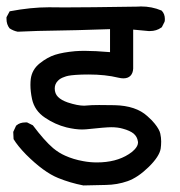

<svg xmlns="http://www.w3.org/2000/svg" viewBox="-27 -587 547 583"><path d="M121.6 -564.9 168 -564.5Q238.3 -564.5 390.6 -566.9Q395.5 -567.4 400.9 -567.4Q434.1 -567.4 462.9 -555.2L463.9 -554.7Q473.6 -544.9 473.6 -529.3Q473.6 -522.9 472.7 -521L464.4 -504.4L462.9 -503.4Q448.2 -492.7 428.2 -492.7Q425.8 -492.7 424.3 -492.7L377.4 -497.1V-378.9V-378.4Q376.5 -364.3 368.9 -356.7Q361.3 -349.1 347.7 -349.1Q340.8 -349.1 332.5 -351.1Q293 -360.8 242.2 -360.8Q218.8 -360.8 203.1 -359.6Q187.5 -358.4 180.4 -356.9Q173.3 -355.5 167.5 -353Q155.8 -349.1 148.9 -341.8Q139.2 -332 139.2 -318.4Q139.2 -302.7 149.2 -292.7Q159.2 -282.7 178.7 -275.9Q208.5 -266.1 228.5 -266.1Q232.4 -266.1 235.8 -266.6Q250 -268.1 273.9 -268.1Q297.9 -268.1 321.3 -267.6Q385.7 -266.1 420.4 -234.4Q435.5 -221.2 442.9 -211.4Q457 -193.8 459.7 -181.4Q462.4 -168.9 462.4 -157.5Q462.4 -146 460.9 -135.7Q457 -111.8 424.3 -79.8Q391.6 -47.9 360.4 -36.9Q329.1 -25.9 293.9 -25.4Q258.8 -24.9 226.1 -23.9Q186 -31.7 149.9 -46.4Q106 -64 52.2 -117.7Q26.9 -143.6 14.2 -164.6L13.2 -186.5L22 -205.6L22.9 -206.1Q33.2 -215.3 50.3 -215.3Q52.2 -215.3 55.2 -215.3L72.8 -206.5Q107.9 -159.7 134.3 -137.2Q151.9 -122.6 170.9 -114.3Q195.8 -103 225.6 -97.7Q246.1 -93.8 267.1 -93.8Q325.2 -93.8 363.8 -118.7Q374 -125 380.9 -132.3Q392.1 -143.6 392.1 -154.8Q392.1 -156.7 391.6 -158.2Q389.6 -171.9 378.9 -181.2Q367.7 -190.4 345.7 -196.3Q330.6 -200.7 310.5 -200.7Q293.9 -200.7 233.9 -194.3Q228.5 -193.8 222.2 -193.8Q201.7 -193.8 174.8 -200.2Q140.1 -209 109.9 -229.5Q78.1 -250.5 70.3 -286.1Q65.4 -309.1 65.4 -329.1Q65.4 -338.9 66.4 -347.2Q70.3 -376 93.5 -394.5Q116.7 -413.1 140.4 -420.7Q164.1 -428.2 201.2 -431.6Q213.4 -432.6 230.5 -432.6Q261.2 -432.6 307.1 -428.7V-498.5Q191.4 -494.6 141.1 -494.1Q90.8 -493.7 26.9 -490.7Q13.7 -493.2 2 -501Q-7.3 -512.7 -7.3 -529.8Q-7.3 -531.7 -7.3 -534.7L2.4 -552.7Q66.9 -564.9 121.6 -564.9Z"/></svg>

Font: Bakudai
Style: Medium
Weight: 500
Version: Version 1.48